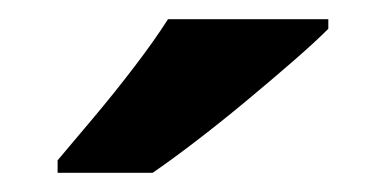

<svg xmlns="http://www.w3.org/2000/svg" viewBox="-20 -786 402 200"><path d="M322 -756Q308 -742 285 -722Q262 -702 235.5 -680Q209 -658 183.5 -638.5Q158 -619 139 -606H40V-619Q56 -638 77.5 -663.5Q99 -689 120 -716.5Q141 -744 155 -766H322Z"/></svg>

Font: Noto Sans Gujarati
Style: Regular
Weight: 400
Designer: Jelle Bosma - Monotype Design Team, Universal Thirst
Foundry: Monotype Imaging Inc.
Version: Version 2.102